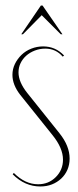

<svg xmlns="http://www.w3.org/2000/svg" viewBox="-20 -669 282 695"><path d="M207 -464Q182 -493 144 -493Q124 -493 106 -486Q88 -479 75 -467.5Q62 -456 54.5 -440.5Q47 -425 47 -407Q47 -372 79 -332L195 -187Q232 -141 232 -95Q232 -73 224 -54.5Q216 -36 201.5 -22.5Q187 -9 168 -1.5Q149 6 126 6Q70 6 26 -38L30 -43Q71 -2 118 -2Q156 -2 182 -28Q208 -54 208 -91Q208 -133 170 -180L53 -326Q25 -362 25 -398Q25 -419 34 -437.5Q43 -456 58 -470.5Q73 -485 93.5 -493Q114 -501 136 -501Q181 -501 212 -468ZM128 -649H134L206 -545H200L131 -614L63 -545H57Z"/></svg>

Font: Moniqa Thin Display
Style: Regular
Weight: 100
Designer: Rajesh Rajput
Foundry: Rajesh Rajput
Version: Version 1.000